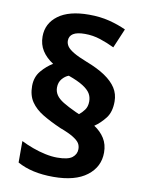

<svg xmlns="http://www.w3.org/2000/svg" viewBox="-87 -829 679 899"><g transform="rotate(10 252.5 -379.5)"><path d="M58 -393Q58 -436 83 -465.5Q108 -495 137 -512Q103 -534 84.5 -563Q66 -592 66 -630Q66 -692 117 -730Q168 -768 263 -768Q316 -768 359.5 -757Q403 -746 440 -729L401 -637Q368 -653 333 -664.5Q298 -676 260 -676Q222 -676 204 -664.5Q186 -653 186 -631Q186 -617 194.5 -604.5Q203 -592 225.5 -578.5Q248 -565 289 -549Q344 -528 379.5 -504Q415 -480 433 -452Q451 -424 451 -388Q451 -338 428 -308.5Q405 -279 377 -260Q408 -240 426 -211.5Q444 -183 444 -144Q444 -76 388.5 -33.5Q333 9 229 9Q177 9 134.5 -0.5Q92 -10 58 -29V-131Q84 -118 114 -107Q144 -96 174.5 -89.5Q205 -83 231 -83Q283 -83 303 -99Q323 -115 323 -139Q323 -155 315.5 -167Q308 -179 286.5 -192.5Q265 -206 222 -222Q172 -244 135.5 -266Q99 -288 78.5 -318Q58 -348 58 -393ZM174 -406Q174 -387 184.5 -371Q195 -355 218.5 -340.5Q242 -326 281 -308L297 -301Q310 -311 322 -327Q334 -343 334 -368Q334 -389 324 -405.5Q314 -422 289 -438Q264 -454 219 -470Q202 -464 188 -447.5Q174 -431 174 -406Z"/></g></svg>

Font: Noto Sans Lao
Style: Bold
Weight: 700
Designer: Monotype Design Team
Foundry: Monotype Imaging Inc.
Version: Version 2.003